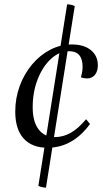

<svg xmlns="http://www.w3.org/2000/svg" viewBox="-20 -761 472 881"><path d="M191 100Q182 100 172 97.5Q162 95 156 92L288 -741Q296 -741 306 -739Q316 -737 323 -733ZM198 -83Q127 -83 88.5 -125.5Q50 -168 50 -249Q50 -311 70.5 -366.5Q91 -422 127 -465Q163 -508 210 -532.5Q257 -557 309 -557Q365 -557 397 -531Q429 -505 429 -461Q429 -434 415.5 -417.5Q402 -401 379 -401Q368 -401 351 -406Q359 -432 359 -454Q359 -526 297 -526Q252 -526 214 -491Q176 -456 153 -397.5Q130 -339 130 -269Q130 -203 157 -167.5Q184 -132 232 -132Q270 -132 304.5 -151.5Q339 -171 375 -214L393 -192Q313 -83 198 -83Z"/></svg>

Font: Petrona
Style: Italic
Weight: 400
Italic angle: -9°
Designer: Ringo R. Seeber
Foundry: Ringo R. Seeber
Version: Version 2.001; ttfautohint (v1.8.3)